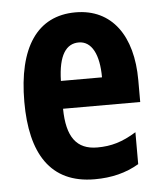

<svg xmlns="http://www.w3.org/2000/svg" viewBox="-45 -597 548 647"><g transform="rotate(-5 228.5 -273.0)"><path d="M234 -556C104 -556 36 -454 36 -270C36 -97 99 10 250 10C307 10 356 -2 400 -28V-136C353 -107 315 -96 268 -96C198 -96 165 -140 164 -236H425V-310C425 -460 357 -556 234 -556ZM236 -454C280 -454 304 -407 304 -330H165C167 -418 194 -454 236 -454Z"/></g></svg>

Font: Noto Sans Thai Looped ExtraCondensed
Style: Bold
Weight: 700
Width: 2
Designer: Sasikarn Vongin, Ben Mitchell
Foundry: The Fontpad Ltd
Version: Version 1.001